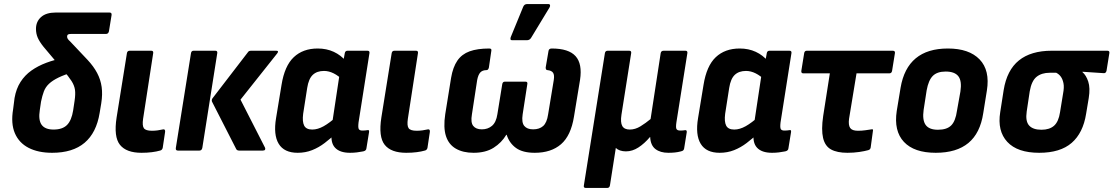

<svg xmlns="http://www.w3.org/2000/svg" viewBox="-20 -745 5509 950"><path d="M238 11Q169 11 121.5 -13.5Q74 -38 53.5 -86Q33 -134 45 -205L52 -260Q60 -306 81.5 -339.5Q103 -373 135.5 -396Q168 -419 209.5 -434.5Q251 -450 296 -458L347 -390Q300 -376 270 -361.5Q240 -347 222.5 -330.5Q205 -314 197 -292.5Q189 -271 183 -242L177 -201Q169 -151 186 -127.5Q203 -104 245 -104Q289 -104 311.5 -126.5Q334 -149 342 -199L349 -246Q354 -279 351 -300.5Q348 -322 334 -344Q320 -366 290 -401L195 -514Q175 -539 166.5 -559Q158 -579 158 -602Q158 -638 183 -660.5Q208 -683 256 -683H522Q534 -683 532 -670L519 -590Q516 -577 504 -577H331Q320 -577 316 -574Q312 -571 312 -564Q312 -558 315.5 -552.5Q319 -547 327 -540L413 -449Q443 -417 460.5 -384Q478 -351 483 -314.5Q488 -278 481 -234L473 -186Q457 -88 398.5 -38.5Q340 11 238 11Z M680 11Q605 11 573.5 -28.5Q542 -68 557 -164L608 -482Q610 -494 622 -494H728Q740 -494 738 -482L688 -157Q683 -123 692 -110.5Q701 -98 732 -98Q746 -98 760.5 -100Q775 -102 788 -105Q798 -106 797 -93L785 -13Q782 -2 772 0Q755 5 731.5 8Q708 11 680 11Z M1163 0Q1153 0 1149 -7L1029 -242Q1026 -250 1031 -258L1207 -487Q1211 -494 1223 -494H1347Q1355 -494 1355.5 -490Q1356 -486 1351 -480L1170 -252L1291 -15Q1294 -9 1291.5 -4.5Q1289 0 1281 0ZM860 0Q848 0 850 -13L925 -482Q927 -494 938 -494H1045Q1057 -494 1055 -482L981 -13Q978 0 967 0Z M1453 11Q1386 11 1359 -33.5Q1332 -78 1346 -161L1373 -325Q1388 -419 1433.5 -462Q1479 -505 1552 -505Q1596 -505 1631.5 -488.5Q1667 -472 1692 -442L1677 -348Q1655 -370 1631 -382Q1607 -394 1583 -394Q1548 -394 1527.5 -374.5Q1507 -355 1500 -310L1480 -182Q1475 -143 1485 -123.5Q1495 -104 1525 -104Q1552 -104 1581.5 -120.5Q1611 -137 1649 -171L1646 -88Q1616 -60 1586.5 -37.5Q1557 -15 1524 -2Q1491 11 1453 11ZM1712 11Q1661 11 1637.5 -14.5Q1614 -40 1622 -93L1626 -115L1624 -138L1664 -403L1678 -438L1686 -482Q1688 -494 1700 -494H1798Q1810 -494 1808 -482L1754 -139Q1751 -113 1755.5 -106Q1760 -99 1773 -99Q1780 -99 1786 -99.5Q1792 -100 1798 -101Q1808 -104 1806 -91L1793 -11Q1792 1 1777 4Q1762 7 1746 9Q1730 11 1712 11Z M1990 11Q1915 11 1883.5 -28.5Q1852 -68 1867 -164L1918 -482Q1920 -494 1932 -494H2038Q2050 -494 2048 -482L1998 -157Q1993 -123 2002 -110.5Q2011 -98 2042 -98Q2056 -98 2070.5 -100Q2085 -102 2098 -105Q2108 -106 2107 -93L2095 -13Q2092 -2 2082 0Q2065 5 2041.5 8Q2018 11 1990 11Z M2323 11Q2271 11 2235.5 -9.5Q2200 -30 2186.5 -72Q2173 -114 2183 -180L2212 -360Q2221 -413 2243 -445Q2265 -477 2303.5 -491Q2342 -505 2401 -505Q2414 -505 2411 -493L2399 -411Q2396 -398 2387 -398Q2367 -398 2356.5 -386.5Q2346 -375 2341 -349L2315 -179Q2308 -139 2321.5 -122Q2335 -105 2364 -105Q2394 -105 2414.5 -122.5Q2435 -140 2441 -180L2465 -328Q2467 -341 2478 -341H2580Q2592 -341 2589 -328L2566 -179Q2560 -139 2574 -122Q2588 -105 2618 -105Q2649 -105 2667.5 -121.5Q2686 -138 2692 -179L2720 -349Q2724 -374 2716.5 -385Q2709 -396 2689 -398Q2680 -398 2680 -411L2694 -493Q2696 -505 2710 -505Q2794 -505 2828 -467Q2862 -429 2850 -350L2820 -168Q2805 -74 2756 -31.5Q2707 11 2626 11Q2566 11 2533 -13Q2500 -37 2487 -78H2485Q2462 -39 2422.5 -14Q2383 11 2323 11ZM2513 -546Q2507 -546 2506 -550.5Q2505 -555 2507 -561L2569 -712Q2572 -719 2577 -722Q2582 -725 2589 -725H2692Q2700 -725 2701.5 -720Q2703 -715 2699 -708L2608 -558Q2601 -546 2587 -546Z M2879 185Q2866 185 2869 172L2973 -482Q2975 -494 2987 -494H3093Q3105 -494 3103 -482L3055 -178Q3049 -139 3059 -121.5Q3069 -104 3096 -104Q3123 -104 3149 -120Q3175 -136 3199 -156L3249 -482Q3251 -494 3264 -494H3371Q3383 -494 3381 -482L3327 -141Q3323 -115 3327 -107Q3331 -99 3346 -99Q3353 -99 3359 -99.5Q3365 -100 3370 -101Q3379 -102 3378 -91L3365 -10Q3364 -5 3361 -1.5Q3358 2 3349 4Q3334 8 3319 9.5Q3304 11 3287 11Q3247 11 3223 -7.5Q3199 -26 3197 -67H3196Q3169 -35 3139 -15.5Q3109 4 3077 4Q3061 4 3048 -0.5Q3035 -5 3027 -13L2998 172Q2996 185 2984 185Z M3541 11Q3474 11 3447 -33.5Q3420 -78 3434 -161L3461 -325Q3476 -419 3521.5 -462Q3567 -505 3640 -505Q3684 -505 3719.5 -488.5Q3755 -472 3780 -442L3765 -348Q3743 -370 3719 -382Q3695 -394 3671 -394Q3636 -394 3615.5 -374.5Q3595 -355 3588 -310L3568 -182Q3563 -143 3573 -123.5Q3583 -104 3613 -104Q3640 -104 3669.5 -120.5Q3699 -137 3737 -171L3734 -88Q3704 -60 3674.5 -37.5Q3645 -15 3612 -2Q3579 11 3541 11ZM3800 11Q3749 11 3725.5 -14.5Q3702 -40 3710 -93L3714 -115L3712 -138L3752 -403L3766 -438L3774 -482Q3776 -494 3788 -494H3886Q3898 -494 3896 -482L3842 -139Q3839 -113 3843.5 -106Q3848 -99 3861 -99Q3868 -99 3874 -99.5Q3880 -100 3886 -101Q3896 -104 3894 -91L3881 -11Q3880 1 3865 4Q3850 7 3834 9Q3818 11 3800 11Z M4173 11Q4122 11 4092 -5.5Q4062 -22 4052.5 -62.5Q4043 -103 4053 -171L4086 -382H3955Q3943 -382 3945 -395L3959 -482Q3961 -494 3972 -494H4397Q4410 -494 4408 -482L4394 -395Q4392 -382 4380 -382H4218L4181 -157Q4177 -126 4186.5 -112Q4196 -98 4225 -98Q4244 -98 4261.5 -100.5Q4279 -103 4292 -105Q4302 -108 4299 -96L4288 -15Q4287 -10 4284.5 -7Q4282 -4 4276 -2Q4258 3 4231 7Q4204 11 4173 11Z M4610 11Q4503 11 4452.5 -43Q4402 -97 4417 -196L4436 -311Q4469 -505 4670 -505Q4775 -505 4827 -451Q4879 -397 4863 -297L4845 -185Q4830 -86 4771.5 -37.5Q4713 11 4610 11ZM4621 -103Q4665 -103 4686.5 -124.5Q4708 -146 4715 -197L4732 -292Q4740 -344 4722 -367.5Q4704 -391 4659 -391Q4617 -391 4595.5 -369.5Q4574 -348 4565 -298L4550 -201Q4543 -151 4560 -127Q4577 -103 4621 -103Z M5122 11Q5014 11 4964 -43Q4914 -97 4929 -190L4946 -299Q4962 -398 5021.5 -446Q5081 -494 5184 -494H5459Q5471 -494 5469 -482L5455 -395Q5452 -382 5441 -383L5336 -390V-388Q5354 -373 5364.5 -341.5Q5375 -310 5367 -260L5354 -182Q5339 -87 5282.5 -38Q5226 11 5122 11ZM5133 -103Q5173 -103 5195.5 -123Q5218 -143 5225 -190L5240 -282Q5246 -313 5242 -333Q5238 -353 5229 -365.5Q5220 -378 5206 -385H5174Q5134 -385 5109 -365Q5084 -345 5075 -293L5060 -193Q5053 -145 5072 -124Q5091 -103 5133 -103Z"/></svg>

Font: Sofia Sans Semi Condensed ExtraBold
Style: Italic
Weight: 800
Italic angle: -9°
Version: Version 4.100